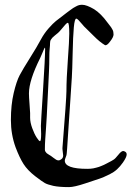

<svg xmlns="http://www.w3.org/2000/svg" viewBox="-20 -806 559 800"><path d="M150.4 -281.2Q150.4 -293 159.2 -429.7Q168 -566.4 168 -602.5Q168 -607.4 167 -607.4Q166 -607.4 162.6 -599.6Q159.2 -591.8 154.3 -580.1Q149.4 -568.4 147.5 -564.5Q100.6 -470.7 100.6 -417Q100.6 -403.3 103 -372.6Q105.5 -341.8 105.5 -335V-315.4Q105.5 -295.9 114.3 -272Q123 -248 132.8 -232.9Q142.6 -217.8 146.5 -217.8Q151.4 -217.8 151.4 -248Q151.4 -253.9 150.9 -264.6Q150.4 -275.4 150.4 -281.2ZM223.6 -137.7Q229.5 -137.7 236.3 -143.1Q243.2 -148.4 243.2 -158.2Q243.2 -162.1 241.7 -171.4Q240.2 -180.7 240.2 -185.5V-189.5Q256.8 -396.5 256.8 -425.8Q256.8 -476.6 262.7 -556.6Q268.6 -636.7 268.6 -666Q268.6 -710.9 262.7 -710.9Q258.8 -710.9 252 -703.1Q245.1 -695.3 235.8 -684.1Q226.6 -672.9 221.7 -668.9Q215.8 -664.1 208 -657.7Q200.2 -651.4 198.2 -648.9Q196.3 -646.5 192.4 -641.1Q188.5 -635.7 188.5 -626Q188.5 -616.2 187 -603.5Q185.5 -590.8 185.5 -564.9Q185.5 -539.1 184.1 -509.3Q182.6 -479.5 180.2 -428.2Q177.7 -377 174.8 -321.3Q173.8 -301.8 171.9 -274.4Q169.9 -247.1 168.5 -225.6Q167 -204.1 167 -182.6Q167 -177.7 169.9 -173.3Q172.9 -168.9 174.8 -167.5Q176.8 -166 183.6 -161.6Q190.4 -157.2 192.4 -156.2Q195.3 -154.3 202.1 -148.9Q209 -143.6 213.9 -140.6Q218.8 -137.7 223.6 -137.7ZM257.8 -165Q257.8 -160.2 253.9 -150.9Q250 -141.6 250 -136.7Q250 -102.5 343.8 -102.5Q350.6 -102.5 356.9 -103Q363.3 -103.5 368.7 -104.5Q374 -105.5 380.9 -107.4Q387.7 -109.4 391.6 -110.4Q395.5 -111.3 402.8 -114.7Q410.2 -118.2 413.1 -119.1Q416 -120.1 423.8 -124.5Q431.6 -128.9 433.1 -129.4Q434.6 -129.9 443.4 -134.8Q452.1 -139.6 453.1 -140.6Q460 -144.5 472.7 -160.6Q485.4 -176.8 493.2 -176.8Q497.1 -176.8 502.4 -173.3Q507.8 -169.9 507.8 -162.1Q507.8 -151.4 492.2 -128.9Q480.5 -112.3 467.8 -100.6Q455.1 -88.9 437.5 -80.1Q419.9 -71.3 409.2 -66.9Q398.4 -62.5 372.6 -54.2Q346.7 -45.9 335.9 -42Q289.1 -26.4 267.6 -26.4Q225.6 -26.4 201.7 -31.7Q177.7 -37.1 166.5 -43.5Q155.3 -49.8 126 -72.3Q94.7 -96.7 78.1 -122.6Q61.5 -148.4 44.9 -192.4Q25.4 -246.1 25.4 -305.7Q25.4 -369.1 37.1 -418.5Q48.8 -467.8 62 -492.7Q75.2 -517.6 104.5 -564Q133.8 -610.4 150.4 -641.6Q164.1 -667 182.6 -688Q201.2 -709 212.9 -718.3Q224.6 -727.5 257.8 -752.9Q260.7 -754.9 271 -762.7Q281.2 -770.5 284.7 -772.5Q288.1 -774.4 295.9 -778.8Q303.7 -783.2 309.6 -784.7Q315.4 -786.1 322.3 -786.1Q340.8 -786.1 372.1 -767.6Q400.4 -750 428.7 -710.9Q429.7 -709 435.5 -702.1Q441.4 -695.3 442.9 -692.4Q444.3 -689.5 447.8 -684.1Q451.2 -678.7 452.1 -673.3Q453.1 -668 453.1 -662.1Q453.1 -651.4 438.5 -632.8Q424.8 -614.3 417 -618.2Q395.5 -630.9 370.1 -656.7Q344.7 -682.6 335.9 -690.4Q331.1 -694.3 322.8 -704.6Q314.5 -714.8 307.6 -721.7Q300.8 -728.5 297.9 -728.5Q291 -728.5 287.6 -691.9Q284.2 -655.3 282.7 -584Q281.2 -512.7 279.3 -483.4L273.4 -392.6Q269.5 -336.9 266.6 -292Q263.7 -247.1 262.2 -225.1Q260.7 -203.1 259.8 -188.5Q258.8 -173.8 258.3 -169.9Q257.8 -166 257.8 -165Z"/></svg>

Font: Isabella
Style: Medium
Weight: 500
Designer: John Stracke
Version: Version 001.202